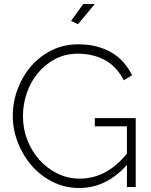

<svg xmlns="http://www.w3.org/2000/svg" viewBox="-20 -937 757 962"><path d="M371 -816 336 -832 397 -917H455ZM616 -111Q513 5 377 5Q305 5 243.5 -26Q182 -57 138 -108Q94 -159 69 -224Q44 -289 44 -356Q44 -426 68.5 -491Q93 -556 136.5 -606Q180 -656 240 -685.5Q300 -715 371 -715Q424 -715 466.5 -703.5Q509 -692 542.5 -671.5Q576 -651 600.5 -622.5Q625 -594 642 -560L600 -535Q564 -605 504.5 -636.5Q445 -668 370 -668Q307 -668 256 -641Q205 -614 169 -570Q133 -526 114 -470Q95 -414 95 -355Q95 -292 117 -235.5Q139 -179 177.5 -136Q216 -93 268 -67.5Q320 -42 380 -42Q445 -42 503.5 -72Q562 -102 616 -167V-304H455V-345H660V0H616Z"/></svg>

Font: Oxford Sans
Style: Regular
Weight: 300
Designer: Matt McInerney, Pablo Impallari, Rodrigo Fuenzalida
Foundry: Matt McInerney, Pablo Impallari, Rodrigo Fuenzalida
Version: Version 3.000g; ttfautohint (v1.5) -l 8 -r 28 -G 28 -x 14 -D